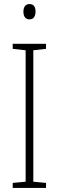

<svg xmlns="http://www.w3.org/2000/svg" viewBox="-20 -931 291 951"><path d="M126 -911C104 -911 96 -893 96 -873C96 -851 105 -835 126 -835C146 -835 156 -850 156 -874C156 -894 149 -911 126 -911ZM208 0V-25L145 -31V-682L208 -689V-714H43V-689L107 -682V-31L43 -25V0Z"/></svg>

Font: Noto Sans Malayalam Condensed ExtraLight
Style: Regular
Weight: 200
Width: 3
Designer: Jelle Bosma - Monotype Design Team
Foundry: Monotype Imaging Inc.
Version: Version 2.104